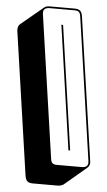

<svg xmlns="http://www.w3.org/2000/svg" viewBox="-66 -861 620 1111"><g transform="rotate(5 244.5 -305.5)"><path d="M358 -774Q356 -793 348.5 -801.5Q341 -810 322 -810H177Q158 -810 148.5 -801.5Q139 -793 141 -774L261 54Q263 73 270.5 81.5Q278 90 297 90H442Q461 90 470.5 81.5Q480 73 478 54ZM313 209H168Q145 209 135 198.5Q125 188 122 164L2 -664Q1 -677 4 -686.5Q7 -696 14 -702L144 -810L143 -809Q149 -815 157.5 -817.5Q166 -820 177 -820H322Q345 -820 355 -809.5Q365 -799 368 -775L488 52Q490 65 486.5 74.5Q483 84 476 90L347 199Q341 203 332 206Q323 209 313 209ZM263 -720 367 0H357L253 -720Z"/></g></svg>

Font: Bungee Shade
Style: Regular
Weight: 400
Designer: David Jonathan Ross
Foundry: David Jonathan Ross
Version: Version 1.001;PS 1.0;hotconv 1.0.72;makeotf.lib2.5.5900